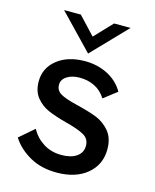

<svg xmlns="http://www.w3.org/2000/svg" viewBox="-108 -770 687 853"><g transform="rotate(15 235.5 -344.0)"><path d="M28 -97 95 -155Q115 -118 151 -95Q187 -72 235 -72Q279 -72 304.5 -90Q330 -108 330 -139Q330 -172 302 -187.5Q274 -203 215 -218Q166 -231 132.5 -245.5Q99 -260 76 -288.5Q53 -317 53 -362Q53 -424 102 -463Q151 -502 230 -502Q287 -502 334 -478Q381 -454 407 -409L346 -362Q326 -394 295 -409.5Q264 -425 226 -425Q190 -425 167 -410Q144 -395 144 -371Q144 -345 166.5 -331.5Q189 -318 243 -305Q301 -291 337 -277Q373 -263 399.5 -232Q426 -201 426 -149Q426 -78 373.5 -34.5Q321 9 234 9Q162 9 109 -21.5Q56 -52 28 -97ZM80 -697H157L233 -616L310 -697H386L233 -538Z"/></g></svg>

Font: Hanken Grotesk Medium
Style: Regular
Weight: 500
Designer: Alfredo Marco Pradil
Foundry: Hanken Design Co.
Version: Version 3.014